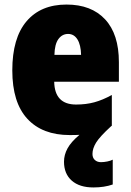

<svg xmlns="http://www.w3.org/2000/svg" viewBox="-20 -583 574 843"><path d="M502 -224H218Q220 -124 314 -124Q358 -124 394.5 -134Q431 -144 471 -166V-31L467 -28Q418 17 402 43Q386 69 386 93Q386 110 396.5 119.5Q407 129 423 129Q436 129 451 126Q466 123 475 118V227Q438 240 390 240Q329 240 295 210Q261 180 261 127Q261 97 276.5 68.5Q292 40 329 9Q316 10 286 10Q166 10 100 -61.5Q34 -133 34 -274Q34 -416 96.5 -489.5Q159 -563 272 -563Q381 -563 441.5 -498Q502 -433 502 -310ZM336 -342Q335 -386 320 -410Q305 -434 279 -434Q253 -434 236.5 -411.5Q220 -389 219 -342Z"/></svg>

Font: Noto Sans Display Black Narrow
Style: Regular
Weight: 900
Width: 4
Designer: Monotype Design team
Foundry: Monotype Imaging Inc.
Version: Version 1.000